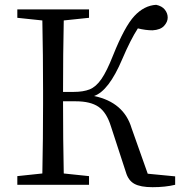

<svg xmlns="http://www.w3.org/2000/svg" viewBox="-20 -768 751 798"><path d="M594 -46 708 -35V0Q667 10 614 10Q564 10 538.5 -4Q513 -18 503 -53L441 -243Q423 -301 389.5 -324Q356 -347 295 -347H242Q242 -184 245 -47L350 -36V0H52V-36L156 -47Q159 -190 159 -337V-392Q159 -538 156 -683L52 -694V-729H350V-694L245 -683Q242 -547 242 -386H286Q326 -386 352.5 -396.5Q379 -407 401.5 -439.5Q424 -472 450 -538Q498 -658 538.5 -701.5Q579 -745 629 -748Q653 -743 665 -728Q677 -713 677 -695Q677 -677 662 -660.5Q647 -644 614 -642Q586 -642 553 -650Q523 -604 488 -522Q432 -390 371 -369Q495 -343 527 -235Z"/></svg>

Font: Han-Nom Khai
Style: Regular
Weight: 400
Version: Version 1.200;June 22, 2023;FontCreator 14.0.0.2814 64-bit